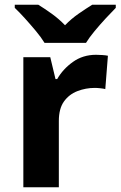

<svg xmlns="http://www.w3.org/2000/svg" viewBox="-20 -786 506 806"><path d="M383 -556Q394 -556 409 -555Q424 -554 433 -552L422 -412Q415 -414 401.5 -415.5Q388 -417 378 -417Q340 -417 305 -403.5Q270 -390 248.5 -360Q227 -330 227 -278V0H78V-546H191L213 -454H220Q244 -496 286 -526Q328 -556 383 -556ZM167 -606Q153 -629 130.5 -656Q108 -683 84.5 -709Q61 -735 42 -753V-766H141Q167 -750 197 -728.5Q227 -707 253 -680Q279 -707 310 -728.5Q341 -750 367 -766H466V-753Q448 -735 424 -709Q400 -683 377.5 -656Q355 -629 341 -606Z"/></svg>

Font: Noto Sans Medefaidrin
Style: Bold
Weight: 700
Designer: Dalton Maag Ltd
Foundry: Dalton Maag Ltd
Version: Version 1.002; ttfautohint (v1.8.4.7-5d5b)